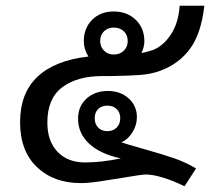

<svg xmlns="http://www.w3.org/2000/svg" viewBox="-20 -628 732 669"><path d="M403 -132Q417 -127 484 -108Q548 -90 587 -76.5Q626 -63 663 -41L623 21Q582 1 547 -9.5Q512 -20 488 -20Q474 -20 404 -8Q368 -2 328 4Q288 10 262 10Q167 10 108.5 -46Q50 -102 50 -202Q50 -304 111 -361Q172 -418 288 -431Q272 -457 272 -484Q272 -530 301 -559Q330 -588 376 -588Q423 -588 453 -559Q483 -530 483 -484Q483 -465 473 -443Q501 -449 516 -455Q551 -470 576.5 -509.5Q602 -549 606 -608H692Q681 -511 642.5 -458.5Q604 -406 540 -382Q508 -370 470.5 -367Q433 -364 367 -363H337Q249 -363 197 -324Q145 -285 145 -201Q145 -136 180.5 -99Q216 -62 276 -62Q333 -62 401 -76Q328 -92 290 -128Q252 -164 252 -214Q252 -258 281.5 -284.5Q311 -311 356 -311Q400 -311 428.5 -285Q457 -259 457 -220Q457 -192 441.5 -167Q426 -142 403 -132ZM329 -485Q329 -465 342.5 -451.5Q356 -438 376 -438Q398 -438 411.5 -451.5Q425 -465 425 -485Q425 -506 411.5 -519Q398 -532 376 -532Q356 -532 342.5 -519Q329 -506 329 -485ZM399 -216Q399 -236 386.5 -248Q374 -260 354 -260Q334 -260 322 -248Q310 -236 310 -216Q310 -196 322 -183.5Q334 -171 354 -171Q374 -171 386.5 -183.5Q399 -196 399 -216Z"/></svg>

Font: Sarabun Medium
Style: Regular
Weight: 500
Designer: Suppakit Chalermlarp | Katatrad Co.,Ltd.
Foundry: Cadson Demak Co.,Ltd.
Version: Version 1.000; ttfautohint (v1.6)